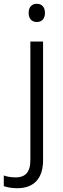

<svg xmlns="http://www.w3.org/2000/svg" viewBox="-73 -752 334 1012"><path d="M78 -684C78 -653 95 -636 121 -636C147 -636 164 -653 164 -684C164 -715 147 -732 121 -732C95 -732 78 -715 78 -684ZM18 240C107 240 154 187 154 93V-533H87V94C87 158 57 183 11 183C-13 183 -33 180 -53 173V229C-36 235 -13 240 18 240Z"/></svg>

Font: Noto Sans Syriac Light
Style: Regular
Weight: 300
Designer: Patrick Giasson and the Monotype Design Team
Foundry: Monotype Imaging Inc.
Version: Version 3.000